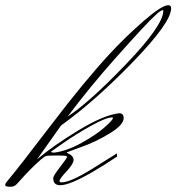

<svg xmlns="http://www.w3.org/2000/svg" viewBox="-82 -706 676 736"><path d="M114 -125Q114 -121 126 -121Q174 -127 230 -158Q286 -189 318.5 -217.5Q351 -246 351 -254Q351 -256 348 -256Q325 -256 266.5 -223.5Q208 -191 161 -158ZM544 -665Q544 -667 542 -667Q533 -667 511 -645Q486 -624 357 -479Q262 -372 177 -259Q259 -312 401.5 -460.5Q544 -609 544 -665ZM267 -56 366 -118 367 -106Q321 -75 273 -47Q185 4 149 4Q122 4 122 -23Q122 -32 148.5 -66Q175 -100 175 -105L174 -107Q171 -110 136 -110Q103 -110 95 -108Q83 -105 32 -54Q22 -44 11 -32Q0 -20 -8 -11Q-16 -2 -18 0Q-27 10 -42 10Q-62 10 -62 3Q-62 -2 -57 -8Q-7 -68 117.5 -231.5Q242 -395 338 -499Q398 -564 468 -625Q538 -686 563 -686Q574 -686 574 -674Q574 -620 428.5 -469.5Q283 -319 152 -225Q134 -200 101 -153Q68 -106 60 -95Q121 -147 218 -206Q315 -265 375 -272Q392 -272 392 -253Q392 -227 337.5 -194Q283 -161 228 -142L174 -122Q174 -120 177 -119Q200 -109 200 -93Q200 -78 173 -49Q146 -20 146 -12Q146 -7 154 -7Q187 -7 267 -56Z"/></svg>

Font: Herr Von Muellerhoff
Style: Regular
Weight: 400
Designer: Alejandro Paul
Foundry: Alejandro Paul
Version: Version 1.000